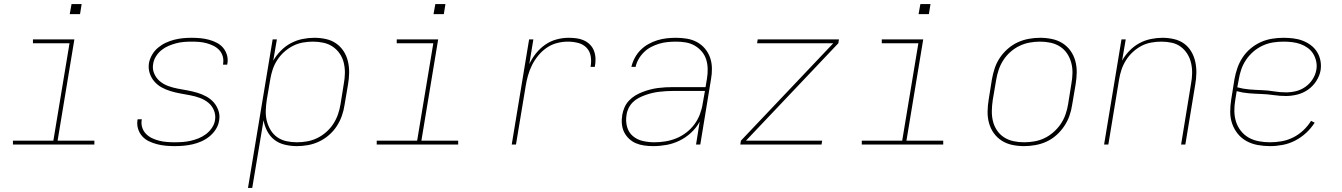

<svg xmlns="http://www.w3.org/2000/svg" viewBox="-20 -715 6640 950"><path d="M44 0V-19H244L324 -501H143V-520H348L265 -19H447V0ZM325 -645 334 -695H384L376 -645Z M845 8Q823 8 800.5 6Q778 4 757 -1.5Q736 -7 717 -16Q698 -25 684 -40.5Q670 -56 663.5 -76.5Q657 -97 660 -120Q661 -121 661 -122.5Q661 -124 661 -125H682Q682 -124 681.5 -123Q681 -122 681 -121Q678 -101 684 -83Q690 -65 703 -52Q716 -39 733 -31Q750 -23 768.5 -18.5Q787 -14 806 -12.5Q825 -11 845 -11Q865 -11 884.5 -12.5Q904 -14 924 -18.5Q944 -23 963.5 -31Q983 -39 1000 -52Q1017 -65 1029 -83Q1041 -101 1044 -121Q1048 -146 1038.5 -169Q1029 -192 1010.5 -207Q992 -222 969 -230.5Q946 -239 921.5 -243.5Q897 -248 872.5 -252.5Q848 -257 824.5 -264Q801 -271 780 -282.5Q759 -294 743.5 -312Q728 -330 720.5 -353.5Q713 -377 717 -403Q721 -424 732.5 -444Q744 -464 762 -479Q780 -494 800.5 -503.5Q821 -513 842.5 -518.5Q864 -524 885.5 -526Q907 -528 928 -528Q950 -528 971.5 -526Q993 -524 1013.5 -518.5Q1034 -513 1052.5 -503.5Q1071 -494 1084 -478.5Q1097 -463 1103 -442.5Q1109 -422 1105 -400Q1105 -399 1104.5 -397.5Q1104 -396 1104 -395H1083Q1084 -396 1084 -397Q1084 -398 1084 -400Q1087 -419 1082 -436.5Q1077 -454 1065 -467Q1053 -480 1037 -488Q1021 -496 1003 -501Q985 -506 966.5 -507.5Q948 -509 928 -509Q909 -509 890 -507.5Q871 -506 852 -501Q833 -496 814 -488Q795 -480 779 -467Q763 -454 752 -436.5Q741 -419 738 -400Q733 -374 743 -351Q753 -328 771 -313Q789 -298 812 -289.5Q835 -281 859.5 -276.5Q884 -272 908.5 -267.5Q933 -263 956.5 -256Q980 -249 1001 -237.5Q1022 -226 1037.5 -208.5Q1053 -191 1061 -167Q1069 -143 1064 -118Q1061 -96 1048 -75.5Q1035 -55 1016.5 -40Q998 -25 976.5 -15.5Q955 -6 933 -1Q911 4 889 6Q867 8 845 8Z M1207 215 1329 -520H1350L1332 -415Q1347 -441 1369.5 -464Q1392 -487 1419.5 -501.5Q1447 -516 1476.5 -522Q1506 -528 1535 -528Q1564 -528 1592 -522Q1620 -516 1642.5 -500.5Q1665 -485 1680 -462Q1695 -439 1701.5 -411.5Q1708 -384 1707.5 -355Q1707 -326 1702 -297L1685 -197Q1681 -169 1671.5 -142Q1662 -115 1646 -90.5Q1630 -66 1607.5 -46.5Q1585 -27 1558.5 -14.5Q1532 -2 1504 3Q1476 8 1449 8Q1419 8 1389.5 1Q1360 -6 1338 -23Q1316 -40 1302.5 -65.5Q1289 -91 1284 -120L1228 215ZM1449 -11Q1474 -11 1499.5 -15.5Q1525 -20 1549 -31.5Q1573 -43 1594 -61.5Q1615 -80 1629.5 -102.5Q1644 -125 1652.5 -150Q1661 -175 1665 -200L1681 -300Q1686 -326 1686.5 -352.5Q1687 -379 1681 -404Q1675 -429 1661 -449.5Q1647 -470 1626.5 -484Q1606 -498 1580.5 -503.5Q1555 -509 1529 -509Q1504 -509 1478.5 -504.5Q1453 -500 1429.5 -488Q1406 -476 1386 -458Q1366 -440 1351.5 -417.5Q1337 -395 1329 -370.5Q1321 -346 1317 -321L1300 -221Q1296 -195 1295 -168.5Q1294 -142 1300 -117.5Q1306 -93 1319 -71.5Q1332 -50 1352 -36Q1372 -22 1397 -16.5Q1422 -11 1449 -11Z M1844 0V-19H2044L2124 -501H1943V-520H2148L2065 -19H2247V0ZM2125 -645 2134 -695H2184L2176 -645Z M2512 0 2598 -520H2619L2599 -398Q2612 -426 2632 -451Q2652 -476 2678 -494Q2704 -512 2734 -520Q2764 -528 2793 -528Q2813 -528 2832.5 -525.5Q2852 -523 2869.5 -515Q2887 -507 2900 -493.5Q2913 -480 2919.5 -462Q2926 -444 2926.5 -424Q2927 -404 2923 -384H2902Q2907 -410 2903 -435.5Q2899 -461 2882.5 -478.5Q2866 -496 2841 -502.5Q2816 -509 2790 -509Q2763 -509 2736 -502Q2709 -495 2685.5 -479Q2662 -463 2643.5 -440.5Q2625 -418 2612.5 -393Q2600 -368 2592.5 -341.5Q2585 -315 2581 -289L2533 0Z M3212 8Q3190 8 3168 5Q3146 2 3127 -6Q3108 -14 3092.5 -28.5Q3077 -43 3068 -61.5Q3059 -80 3057 -102Q3055 -124 3059 -147Q3062 -165 3070 -183.5Q3078 -202 3092 -217Q3106 -232 3123.5 -242.5Q3141 -253 3159.5 -260Q3178 -267 3197 -272Q3216 -277 3235 -279.5Q3254 -282 3273 -283Q3292 -284 3311 -284H3471L3478 -326Q3482 -350 3481.5 -374.5Q3481 -399 3474 -421Q3467 -443 3452 -460.5Q3437 -478 3417 -489.5Q3397 -501 3373.5 -505Q3350 -509 3325 -509Q3305 -509 3284 -507Q3263 -505 3242.5 -499Q3222 -493 3202.5 -483Q3183 -473 3167 -457.5Q3151 -442 3140 -423Q3129 -404 3125 -384H3104Q3109 -406 3120.5 -428Q3132 -450 3149.5 -467.5Q3167 -485 3188.5 -497Q3210 -509 3233 -516Q3256 -523 3279 -525.5Q3302 -528 3325 -528Q3353 -528 3379.5 -523.5Q3406 -519 3429 -506.5Q3452 -494 3468.5 -474Q3485 -454 3493.5 -429.5Q3502 -405 3502.5 -377.5Q3503 -350 3498 -323L3445 0H3424L3442 -113Q3426 -83 3399.5 -58.5Q3373 -34 3342 -19Q3311 -4 3278 2Q3245 8 3212 8ZM3218 -11Q3245 -11 3272.5 -15.5Q3300 -20 3326 -30.5Q3352 -41 3375.5 -59Q3399 -77 3416 -100Q3433 -123 3443 -149.5Q3453 -176 3457 -203L3468 -265H3311Q3294 -265 3277 -264Q3260 -263 3242.5 -261Q3225 -259 3208 -255Q3191 -251 3174 -245Q3157 -239 3140.5 -230.5Q3124 -222 3111 -209Q3098 -196 3090 -179.5Q3082 -163 3080 -146Q3075 -116 3082.5 -88Q3090 -60 3111 -42Q3132 -24 3160.5 -17.5Q3189 -11 3218 -11Z M3643 0 3646 -19 4103 -501H3726L3729 -520H4131L4128 -501L3671 -19H4048L4045 0Z M4244 0V-19H4444L4524 -501H4343V-520H4548L4465 -19H4647V0ZM4525 -645 4534 -695H4584L4576 -645Z M5047 8Q5017 8 4988.5 2Q4960 -4 4936.5 -19Q4913 -34 4897 -56.5Q4881 -79 4873.5 -106.5Q4866 -134 4866.5 -163.5Q4867 -193 4872 -223L4888 -323Q4893 -351 4902 -378Q4911 -405 4927.5 -429.5Q4944 -454 4967 -474Q4990 -494 5016.5 -506Q5043 -518 5071 -523Q5099 -528 5127 -528Q5156 -528 5185 -522Q5214 -516 5237.5 -501Q5261 -486 5277 -463.5Q5293 -441 5300.5 -413.5Q5308 -386 5307.5 -356.5Q5307 -327 5302 -297L5285 -197Q5281 -169 5271.5 -142Q5262 -115 5245.5 -90.5Q5229 -66 5206.5 -46Q5184 -26 5157.5 -14Q5131 -2 5102.5 3Q5074 8 5047 8ZM5047 -11Q5072 -11 5098 -15.5Q5124 -20 5148 -31.5Q5172 -43 5193 -61.5Q5214 -80 5229 -102.5Q5244 -125 5252.5 -150Q5261 -175 5265 -200L5281 -300Q5286 -327 5286.5 -353.5Q5287 -380 5280.5 -404.5Q5274 -429 5260 -450Q5246 -471 5225 -484.5Q5204 -498 5178.5 -503.5Q5153 -509 5126 -509Q5101 -509 5075.5 -504.5Q5050 -500 5025.5 -488.5Q5001 -477 4980 -458.5Q4959 -440 4944.5 -417.5Q4930 -395 4921.5 -370Q4913 -345 4909 -320L4892 -220Q4888 -193 4887.5 -166.5Q4887 -140 4893 -115.5Q4899 -91 4913 -70Q4927 -49 4948 -35.5Q4969 -22 4994.5 -16.5Q5020 -11 5047 -11Z M5443 0 5529 -520H5550L5532 -415Q5547 -442 5569 -464.5Q5591 -487 5618 -501.5Q5645 -516 5674.5 -522Q5704 -528 5732 -528Q5761 -528 5789 -521.5Q5817 -515 5838.5 -499.5Q5860 -484 5874 -460.5Q5888 -437 5894 -410Q5900 -383 5899.5 -354.5Q5899 -326 5894 -297L5845 0H5824L5873 -300Q5878 -326 5878.5 -352Q5879 -378 5873.5 -402.5Q5868 -427 5855 -448Q5842 -469 5822.5 -483.5Q5803 -498 5778 -503.5Q5753 -509 5726 -509Q5702 -509 5676.5 -504.5Q5651 -500 5628 -488Q5605 -476 5585 -457.5Q5565 -439 5551 -416.5Q5537 -394 5529 -370Q5521 -346 5517 -321L5464 0Z M6264 8Q6233 8 6203 2.5Q6173 -3 6147.5 -17Q6122 -31 6104 -53.5Q6086 -76 6076.5 -103.5Q6067 -131 6067 -161.5Q6067 -192 6072 -223L6088 -323Q6093 -351 6102.5 -378.5Q6112 -406 6128.5 -431Q6145 -456 6168.5 -475.5Q6192 -495 6219 -507Q6246 -519 6274.5 -523.5Q6303 -528 6330 -528Q6355 -528 6379.5 -525Q6404 -522 6426 -513.5Q6448 -505 6466.5 -491Q6485 -477 6497 -457.5Q6509 -438 6513.5 -414.5Q6518 -391 6514 -366Q6509 -339 6492.5 -313.5Q6476 -288 6451.5 -271Q6427 -254 6398.5 -247Q6370 -240 6343 -240Q6312 -240 6281.5 -244.5Q6251 -249 6220 -250Q6189 -251 6158.5 -253.5Q6128 -256 6099 -264L6092 -220Q6087 -192 6087.5 -164.5Q6088 -137 6096 -112Q6104 -87 6120.5 -66.5Q6137 -46 6159.5 -33.5Q6182 -21 6209 -16Q6236 -11 6264 -11Q6292 -11 6321 -16Q6350 -21 6377.5 -34.5Q6405 -48 6428 -69.5Q6451 -91 6467 -117L6485 -108Q6467 -80 6442 -57Q6417 -34 6387.5 -19Q6358 -4 6326.5 2Q6295 8 6264 8ZM6343 -258Q6368 -258 6392.5 -264Q6417 -270 6438.5 -285Q6460 -300 6474.5 -322.5Q6489 -345 6493 -369Q6497 -390 6492.5 -411Q6488 -432 6477.5 -449Q6467 -466 6450.5 -478Q6434 -490 6414.5 -497Q6395 -504 6373.5 -506.5Q6352 -509 6331 -509Q6305 -509 6279 -505Q6253 -501 6228 -489.5Q6203 -478 6182 -460Q6161 -442 6145.5 -419Q6130 -396 6121.5 -371Q6113 -346 6109 -320L6102 -283Q6131 -275 6161.5 -272.5Q6192 -270 6222.5 -269Q6253 -268 6283 -263Q6313 -258 6343 -258Z"/></svg>

Font: Iosevka SS04 Thin Extended
Style: Italic
Weight: 100
Width: 7
Italic angle: -9°
Monospace: yes
Designer: Belleve Invis
Foundry: Belleve Invis
Version: Version 19.0.0; ttfautohint (v1.8.4)